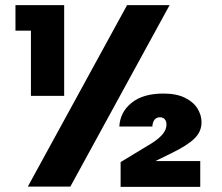

<svg xmlns="http://www.w3.org/2000/svg" viewBox="-20 -724 861 745"><path d="M100 -605H40V-704H229V-352H100ZM443 -233Q446 -289 490.5 -325Q535 -361 614 -361Q665 -361 698 -344.5Q731 -328 746.5 -302.5Q762 -277 762 -250Q762 -213 734 -186Q706 -159 644 -129L583 -99H757V1H448V-95L570 -169Q598 -187 612 -204.5Q626 -222 626 -241Q626 -254 619 -261.5Q612 -269 601 -269Q574 -269 571 -233ZM473 -704H638L253 0H88Z"/></svg>

Font: Poppins
Style: Bold
Weight: 700
Designer: Ninad Kale (Devanagari), Jonny Pinhorn (Latin)
Version: Version 5.002